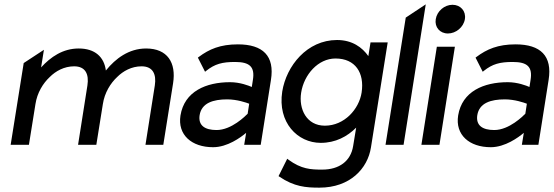

<svg xmlns="http://www.w3.org/2000/svg" viewBox="-20 -666 2546 883"><path d="M29 0H113L143 -187C151 -240 178 -283 209 -312C236 -339 275 -361 321 -361C373 -361 390 -325 382 -273L339 0H423L453 -187C461 -240 488 -283 519 -312C546 -339 585 -361 631 -361C683 -361 700 -325 692 -273L649 0H731L776 -283C791 -378 750 -443 652 -443C572 -443 511 -396 468 -343L467 -342V-341C459 -404 417 -443 342 -443C269 -443 213 -404 169 -356L182 -437L89 -376Z M810 -135C796 -46 861 11 960 11C1026 11 1087 -34 1112 -55L1103 0H1179L1226 -298C1244 -409 1189 -462 1074 -462C993 -462 942 -440 894 -404L890 -401L923 -336L928 -340C968 -372 1002 -381 1061 -381C1128 -381 1153 -359 1143 -298L1138 -266C1124 -272 1084 -288 1038 -288C928 -288 828 -246 810 -135ZM898 -136C907 -193 961 -209 1025 -209C1070 -209 1113 -194 1126 -189L1119 -143C1109 -133 1045 -68 976 -68C922 -68 891 -89 898 -136Z M1278 -245C1256 -103 1348 -9 1455 -9C1523 -9 1577 -38 1618 -79L1604 6C1593 75 1540 114 1462 114C1409 114 1366 112 1306 68L1301 64L1261 144L1264 146C1333 193 1387 197 1449 197C1590 197 1671 109 1686 12L1763 -471H1684L1674 -408C1646 -448 1600 -482 1530 -482C1392 -482 1297 -363 1278 -245ZM1365 -240C1378 -323 1443 -397 1523 -397C1614 -397 1657 -331 1643 -240C1631 -164 1564 -88 1474 -88C1390 -88 1353 -164 1365 -240Z M1753 0H1836L1938 -646L1846 -585Z M1984 -578C1978 -541 2003 -512 2040 -512C2077 -512 2112 -541 2118 -578C2124 -615 2098 -644 2061 -644C2024 -644 1990 -615 1984 -578ZM1918 0H2001L2072 -451H1989Z M2087 -135C2073 -46 2138 11 2237 11C2303 11 2364 -34 2389 -55L2380 0H2456L2503 -298C2521 -409 2466 -462 2351 -462C2270 -462 2219 -440 2171 -404L2167 -401L2200 -336L2205 -340C2245 -372 2279 -381 2338 -381C2405 -381 2430 -359 2420 -298L2415 -266C2401 -272 2361 -288 2315 -288C2205 -288 2105 -246 2087 -135ZM2175 -136C2184 -193 2238 -209 2302 -209C2347 -209 2390 -194 2403 -189L2396 -143C2386 -133 2322 -68 2253 -68C2199 -68 2168 -89 2175 -136Z"/></svg>

Font: Charger Pro
Style: BdObl
Weight: 700
Designer: Jasper
Foundry: Cannot Into Space Fonts
Version: Version 1.09